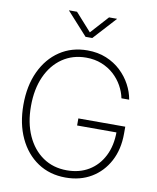

<svg xmlns="http://www.w3.org/2000/svg" viewBox="-101 -1023 907 1110"><g transform="rotate(10 352.5 -468.0)"><path d="M360.4 9.3Q267.1 9.3 196.8 -37.6Q126.5 -84.5 87.2 -168.5Q47.9 -252.4 47.9 -363.3Q47.9 -475.1 87.2 -559.1Q126.5 -643.1 196.5 -689.9Q266.6 -736.8 358.9 -736.8Q420.4 -736.8 470 -716.3Q519.5 -695.8 555.9 -661.4Q592.3 -627 615 -584.5Q637.7 -542 645 -498H599.6Q592.3 -534.7 572.8 -569.8Q553.2 -605 522.5 -633.1Q491.7 -661.1 450.4 -677.7Q409.2 -694.3 358.9 -694.3Q279.8 -694.3 219.5 -653.1Q159.2 -611.8 125.7 -537.4Q92.3 -462.9 92.3 -363.3Q92.3 -265.1 125.7 -190.7Q159.2 -116.2 219.5 -74.7Q279.8 -33.2 360.4 -33.2Q434.1 -33.2 489 -66.4Q543.9 -99.6 574.7 -160.2Q605.5 -220.7 605.5 -302.7L621.6 -298.8H374.5V-340.3H649.9V-299.3Q649.9 -207 613 -137.7Q576.2 -68.4 511.2 -29.5Q446.3 9.3 360.4 9.3ZM259.8 -946.3 353.5 -841.8 447.8 -946.3H494.6V-945.3L373 -812H333.5L212.9 -945.3V-946.3Z"/></g></svg>

Font: Inter 28pt ExtraLight
Style: Regular
Weight: 250
Designer: Rasmus Andersson
Foundry: rsms
Version: Version 4.001;git-66647c0bb